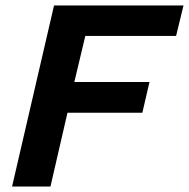

<svg xmlns="http://www.w3.org/2000/svg" viewBox="-20 -680 689 700"><path d="M622 -549H291L251 -381H525L499 -269H226L164 0H24L177 -660H649Z"/></svg>

Font: Kantumruy Pro SemiBold
Style: Italic
Weight: 600
Italic angle: -13°
Version: Version 1.002